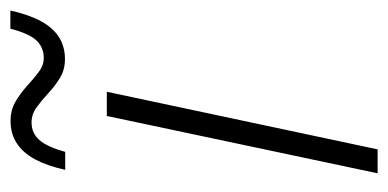

<svg xmlns="http://www.w3.org/2000/svg" viewBox="-212 -548 759 376"><g transform="rotate(-90 168.0 -359.5)"><path d="M17.1 0 129.4 -530.3H176.8L64 0ZM23.9 -611.8Q31.7 -647 44.4 -670.7Q57.1 -694.3 75.7 -706.5Q94.2 -718.8 119.6 -718.8Q141.1 -718.8 157.7 -709Q174.3 -699.2 188.5 -686.3Q202.6 -673.3 215.6 -663.6Q228.5 -653.8 243.2 -653.8Q263.2 -653.8 276.9 -667.7Q290.5 -681.6 300.3 -719.2H335.9Q328.1 -683.6 315.2 -659.7Q302.2 -635.7 283.7 -624Q265.1 -612.3 240.7 -612.3Q219.7 -612.3 203.9 -622.1Q188 -631.8 174.1 -644.8Q160.2 -657.7 146.5 -667.7Q132.8 -677.7 116.7 -677.7Q95.7 -677.7 82.3 -662.4Q68.8 -647 59.1 -611.8Z"/></g></svg>

Font: Open Sans SemiCondensed Light
Style: Italic
Weight: 300
Width: 4
Italic angle: -12°
Designer: Monotype Design Team
Foundry: Monotype Imaging Inc.
Version: Version 3.000